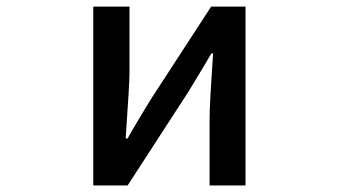

<svg xmlns="http://www.w3.org/2000/svg" viewBox="-20 -570 1040 590"><path d="M266.6 0V-549.8H377.9V-344.7Q377.9 -313.5 366.2 -144.5H372.1Q380.9 -161.1 406.2 -203.1Q431.6 -245.1 441.4 -261.7L628.9 -549.8H734.4V0H624V-205.1Q624 -249 634.8 -406.2H629.9Q618.2 -385.7 559.6 -289.1L372.1 0Z"/></svg>

Font: GenEi Gothic M SemiBold
Style: Regular
Weight: 500
Designer: o_tamon (Modified); [Source Han Sans]
Ryoko NISHIZUKA  (kana & ideographs); Paul D. Hunt (Latin, Greek & Cyrillic); Wenl
Version: Version 1.1a;Original Version 1.004